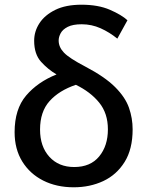

<svg xmlns="http://www.w3.org/2000/svg" viewBox="-20 -785 634 815"><path d="M293 10Q220 10 163.5 -18.5Q107 -47 74.5 -99.5Q42 -152 42 -224Q42 -322 91 -379.5Q140 -437 220 -469Q184 -490 154.5 -522.5Q125 -555 125 -612Q125 -652 147.5 -686.5Q170 -721 214.5 -743Q259 -765 326 -765Q397 -765 446.5 -743.5Q496 -722 521 -699L478 -621Q445 -648 407 -665Q369 -682 327 -682Q289 -682 267.5 -671Q246 -660 237.5 -644Q229 -628 229 -613Q229 -585 251.5 -561.5Q274 -538 341 -503Q425 -459 468.5 -415.5Q512 -372 527.5 -327.5Q543 -283 543 -236Q543 -152 509 -97.5Q475 -43 418.5 -16.5Q362 10 293 10ZM295 -76Q364 -76 401 -121Q438 -166 438 -236Q438 -304 401 -349.5Q364 -395 302 -425Q231 -401 190.5 -356Q150 -311 150 -235Q150 -163 189.5 -119.5Q229 -76 295 -76Z"/></svg>

Font: Noto Sans Medium
Style: Regular
Weight: 500
Designer: Monotype Design Team
Foundry: Monotype Imaging Inc.
Version: Version 2.007